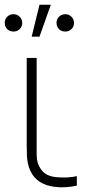

<svg xmlns="http://www.w3.org/2000/svg" viewBox="-49 -785 391 812"><path d="M79 -63Q72 -78.5 68.8 -94.8Q65.5 -111 64.8 -127.2Q64 -143.5 64 -171Q64 -175 64 -179V-540H106V-179V-158Q105.5 -128.5 107.2 -112.8Q109 -97 117 -81Q128 -60 144.5 -49.5Q161 -39 186 -36Q235.5 -31 276 -40V0Q252 5.5 227.2 6.8Q202.5 8 181 5Q144.5 0.5 118.8 -16.2Q93 -33 79 -63ZM85 -630H118L166 -765H118ZM190 -688Q190 -704 200.8 -714.5Q211.5 -725 227 -725Q242.5 -725 253.2 -714.2Q264 -703.5 264 -688Q264 -672.5 253.2 -662Q242.5 -651.5 227 -651.5Q216.5 -651.5 208 -656.2Q199.5 -661 194.8 -669.5Q190 -678 190 -688ZM-29 -688Q-29 -704 -18.2 -714.5Q-7.5 -725 8 -725Q23.5 -725 34.2 -714.2Q45 -703.5 45 -688Q45 -672.5 34.2 -662Q23.5 -651.5 8 -651.5Q-2.5 -651.5 -11 -656.2Q-19.5 -661 -24.2 -669.5Q-29 -678 -29 -688Z"/></svg>

Font: Tap Sans
Style: Regular
Weight: 400
Designer: Tap Payments
Foundry: Tap Payments
Version: Version 1.001;Glyphs 3.1.2 (3151)